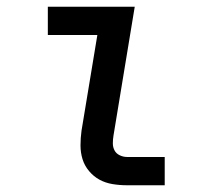

<svg xmlns="http://www.w3.org/2000/svg" viewBox="-20 -550 640 570"><path d="M357 0Q335 0 314 -3.5Q293 -7 275.5 -16.5Q258 -26 244.5 -42Q231 -58 225 -77.5Q219 -97 219 -118.5Q219 -140 222 -162L269 -446H122V-530H380L317 -148Q315 -136 315 -124.5Q315 -113 320 -103.5Q325 -94 335.5 -89Q346 -84 357 -84H469V0Z"/></svg>

Font: Iosevka Curly Slab MdExObl
Style: Regular
Weight: 500
Width: 7
Italic angle: -9°
Monospace: yes
Designer: Belleve Invis
Foundry: Belleve Invis
Version: Version 11.1.0; ttfautohint (v1.8.3)